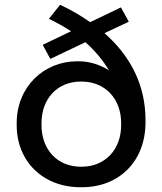

<svg xmlns="http://www.w3.org/2000/svg" viewBox="-20 -777 680 805"><path d="M191 -530 338 -600C379 -564 411 -525 437 -482C401 -505 356 -520 311 -520H303C164 -520 50 -413 50 -261V-252C50 -100 161 8 317 8H323C481 8 590 -102 590 -264V-274C590 -424 524 -545 418 -638L520 -686L487 -746L358 -684C320 -711 277 -736 232 -757L185 -698C219 -682 250 -664 278 -646L159 -589ZM319 -78C221 -78 154 -149 154 -253V-260C154 -364 221 -435 319 -435H322C420 -435 488 -364 488 -260V-253C488 -149 420 -78 322 -78Z"/></svg>

Font: Fixel Display Medium
Style: Regular
Weight: 500
Designer: AlfaBravo + MacPaw
Foundry: Kyrylo Tkachov, Marchela Mozhyna, Serhii Makarenko, Maria Weinstein, Zakhar Kryvoshyya
Version: Version 1.211